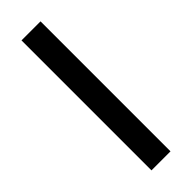

<svg xmlns="http://www.w3.org/2000/svg" viewBox="-238 -712 728 728"><g transform="rotate(-45 126.0 -348.5)"><path d="M75 0V-697H177V0Z"/></g></svg>

Font: HK Grotesk Medium
Style: Regular
Weight: 500
Designer: Alfredo Marco Pradil
Foundry: Hanken Design Co.
Version: Version 3.001;FEAKit 1.0